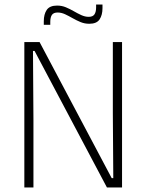

<svg xmlns="http://www.w3.org/2000/svg" viewBox="-20 -824 643 844"><path d="M154 -639 471 -41H478L476 -326.5V-639H516.5V0H450L132 -600H125L127 -296V0H87V-639ZM372.5 -719.5Q352 -719.5 334 -727Q316 -734.5 299 -744.2Q282 -754 265.8 -761.5Q249.5 -769 233.5 -769Q215.5 -769 208.2 -758.5Q201 -748 201 -727.5V-715H172.5V-730.5Q172.5 -761.5 185.5 -780.5Q198.5 -799.5 231 -799.5Q251.5 -799.5 269.5 -792Q287.5 -784.5 304.2 -774.8Q321 -765 337.5 -757.5Q354 -750 370 -750Q388 -750 395.2 -760.8Q402.5 -771.5 402.5 -792V-804H430.5V-788Q430.5 -758 417.8 -738.8Q405 -719.5 372.5 -719.5Z"/></svg>

Font: Anek Odia ExtraLight
Style: Regular
Weight: 250
Designer: Yesha Goshar & Mahesh Sahu (Odia), Yesha Goshar (Latin)
Foundry: Ek Type
Version: Version 1.003